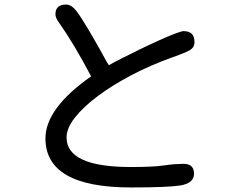

<svg xmlns="http://www.w3.org/2000/svg" viewBox="-20 -804 1040 845"><path d="M556 21Q180 21 180 -195Q180 -327 381 -468Q305 -612 242 -701Q232 -714 228 -724Q224 -734 224 -741Q224 -784 271 -784Q288 -784 304 -769Q316 -759 339.5 -722Q363 -685 392 -635Q421 -585 449 -533L459 -517Q478 -528 514.5 -546.5Q551 -565 594 -586Q637 -607 678 -625.5Q719 -644 749 -655.5Q779 -667 788 -667Q836 -667 836 -619Q836 -599 823 -589Q814 -578 734 -550Q642 -517 559 -473.5Q476 -430 411.5 -382Q347 -334 310 -287Q273 -240 273 -199Q273 -69 555 -69Q601 -69 638 -70.5Q675 -72 702 -76Q729 -80 751 -81.5Q773 -83 788 -83Q834 -83 834 -39Q834 1 776 12Q718 21 556 21Z"/></svg>

Font: Huninn
Style: Regular
Weight: 400
Designer: justfont
Foundry: justfont
Version: Version 1.003